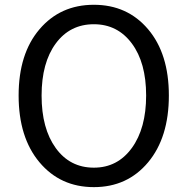

<svg xmlns="http://www.w3.org/2000/svg" viewBox="-20 -767 781 800"><path d="M57.6 -369.1Q57.6 -543 144.5 -645Q231.4 -747.1 371.1 -747.1Q510.7 -747.1 597.2 -645Q683.6 -543 683.6 -369.1Q683.6 -194.3 597.2 -90.8Q510.7 12.7 371.1 12.7Q231.4 12.7 144.5 -90.8Q57.6 -194.3 57.6 -369.1ZM371.1 -68.4Q469.7 -68.4 529.3 -150.4Q588.9 -232.4 588.9 -369.1Q588.9 -505.9 529.3 -585.9Q469.7 -666 371.1 -666Q271.5 -666 212.4 -585.9Q153.3 -505.9 153.3 -368.7Q153.3 -231.4 212.4 -149.9Q271.5 -68.4 371.1 -68.4Z"/></svg>

Font: Gen Jyuu Gothic P Regular
Style: Regular
Weight: 400
Designer: [Source Han Sans]
Ryoko NISHIZUKA  (kana & ideographs); Paul D. Hunt (Latin, Greek & Cyrillic); Wenlong ZHANG  (bopomofo
Version: Version 1.002.20150607